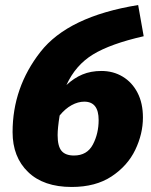

<svg xmlns="http://www.w3.org/2000/svg" viewBox="-20 -724 600 763"><path d="M30 -199Q30 -376 140.5 -517.5Q251 -659 529 -704L551 -580Q419 -550 349.5 -507.5Q280 -465 244 -386Q274 -414 307.5 -428Q341 -442 383 -442Q430 -442 467.5 -419.5Q505 -397 526.5 -355.5Q548 -314 548 -257Q548 -192 517.5 -128.5Q487 -65 423.5 -23Q360 19 265 19Q153 19 91.5 -40.5Q30 -100 30 -199ZM315 -320Q290 -320 264.5 -306Q239 -292 217 -265Q209 -215 209 -187Q209 -143 224.5 -124.5Q240 -106 274 -106Q326 -106 349 -149.5Q372 -193 372 -247Q372 -320 315 -320Z"/></svg>

Font: Trujillo ExtraBold
Style: Italic
Weight: 800
Italic angle: -8°
Designer: Fira Sans original fonts by bBox Type GmbH, Carrois Corporate GbR, & Edenspiekermann AG / Changes by Cristiano Sobral
Foundry: Fira Sans original fonts by bBox Type GmbH, Carrois Corporate GbR, & Edenspiekermann AG / Changes by Cristiano Sobral
Version: Version 4.301;July 28, 2020;FontCreator 13.0.0.2655 64-bit